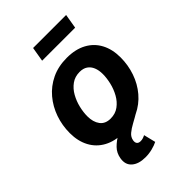

<svg xmlns="http://www.w3.org/2000/svg" viewBox="-274 -845 1162 1162"><g transform="rotate(-45 307.0 -264.5)"><path d="M267.8 10.7Q194 10.7 142.2 -17.6Q90.3 -45.8 63 -97.2Q35.6 -148.5 35.6 -217.2Q35.6 -283 56.5 -343.2Q77.5 -403.4 117.4 -450.7Q157.3 -498 214.6 -525.4Q272 -552.7 345.1 -552.7Q418.6 -552.7 470.6 -524.6Q522.5 -496.5 549.9 -445.1Q577.2 -393.8 577.2 -324.6Q577.2 -258.7 556.4 -198.5Q535.7 -138.2 495.7 -91.1Q455.7 -43.9 398.3 -16.6Q341 10.7 267.8 10.7ZM272.9 -104.6Q313.8 -104.6 343.5 -126.5Q373.3 -148.3 392.4 -182.7Q411.6 -217.1 420.8 -256Q430 -294.9 430 -328.7Q430 -361.5 420 -385.9Q410 -410.3 390.1 -423.9Q370.2 -437.5 339.7 -437.5Q298.9 -437.5 269.1 -415.9Q239.3 -394.3 220.2 -360.1Q201 -325.8 191.8 -287.1Q182.6 -248.3 182.6 -214Q182.6 -165.1 205.1 -134.9Q227.6 -104.6 272.9 -104.6ZM256.3 210.3Q198.8 210.3 167.6 183Q136.4 155.7 144.8 106.9Q151.2 68.2 176.9 41.9Q202.7 15.6 239.7 -5.2Q276.8 -26 318 -47.5Q359.2 -69.1 397.6 -97.5Q436 -125.8 464 -167.5Q492.1 -209.1 502.3 -270.6H573.4Q561.9 -201.6 537 -154.8Q512 -108 479.6 -77.1Q447.2 -46.2 413.3 -25.6Q379.4 -5.1 349.6 10.9Q319.8 26.9 299.7 43.7Q279.6 60.4 275.7 84.7Q273 101.7 280.5 111.1Q287.9 120.4 305.1 120.4Q315.6 120.4 325.4 117.3Q335.3 114.2 344.8 109.1L363.6 185.6Q344.1 195.7 315.3 203Q286.6 210.3 256.3 210.3ZM525.5 -738.8 509.8 -645.8H227.2L242.9 -738.8Z"/></g></svg>

Font: Adwaita Sans
Style: Italic
Weight: 400
Italic angle: -9.39999°
Designer: Rasmus Andersson
Foundry: rsms
Version: Version 4.001;git-9221beed3